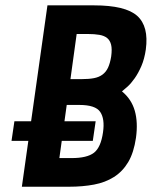

<svg xmlns="http://www.w3.org/2000/svg" viewBox="-20 -708 575 728"><path d="M342.7 -248.1H34.6L23.7 -174H331.9ZM62.9 0H242.4Q293.4 0 336.4 -8.1Q379.3 -16.1 412.2 -37Q445.1 -57.9 466.3 -93.6Q487.4 -129.4 495.6 -185.6Q503.6 -244 491.1 -287.9Q478.6 -331.9 442.4 -361.6Q450.9 -368.1 463.9 -379.9Q476.9 -391.7 490.6 -411.1Q504.3 -430.4 516 -457.4Q527.7 -484.4 532.9 -520.4Q544.7 -608 500.2 -647.9Q455.7 -687.7 336.1 -687.7H159.9ZM205.1 -108.6 233 -310.1H280.9Q342 -310.1 359.9 -283.7Q377.9 -257.3 370.6 -206.6Q362.6 -149.3 336.4 -128.9Q310.1 -108.6 251.6 -108.6ZM247.1 -408 270.7 -579.1H313.1Q338.4 -579.1 356.8 -575.9Q375.1 -572.7 386.1 -563.9Q397.1 -555.1 401.3 -538.4Q405.4 -521.7 401.6 -494Q397.4 -468 389.6 -451.4Q381.9 -434.9 368.4 -425Q354.9 -415.1 335.8 -411.6Q316.7 -408 290.3 -408Z"/></svg>

Font: Secuela ExtLt
Style: Italic
Weight: 200
Italic angle: -8°
Designer: Fernando Haro
Foundry: deFharo
Version: Version 1.704